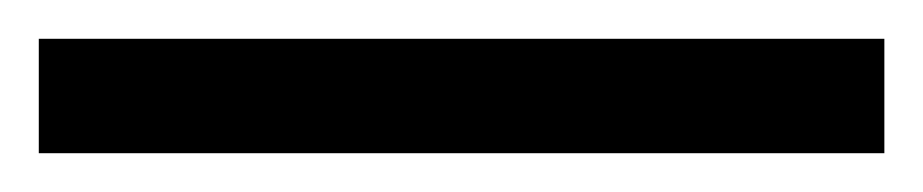

<svg xmlns="http://www.w3.org/2000/svg" viewBox="-25 -839 476 99"><path d="M-5 -760V-819H431V-760Z"/></svg>

Font: Noto Serif Thai SemiCondensed SemiBold
Style: Regular
Weight: 600
Width: 4
Designer: Monotype Design Team
Foundry: Monotype Imaging Inc.
Version: Version 2.002; ttfautohint (v1.8.4.7-5d5b)